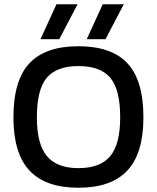

<svg xmlns="http://www.w3.org/2000/svg" viewBox="-20 -871 737 901"><path d="M245 -851H344L258 -687H170ZM462 -851H561L475 -687H387ZM43 -320Q43 -494 118 -574Q193 -654 348 -654Q503 -654 578 -574Q653 -494 653 -320Q653 -151 577.5 -70.5Q502 10 348 10Q194 10 118.5 -70.5Q43 -151 43 -320ZM544 -320Q544 -451 497.5 -506Q451 -561 348 -561Q246 -561 199.5 -506Q153 -451 153 -320Q153 -195 200 -138.5Q247 -82 348 -82Q450 -82 497 -138Q544 -194 544 -320Z"/></svg>

Font: Kanit
Style: Regular
Weight: 400
Designer: Katatrad Team
Foundry: Cadson Demak
Version: Version 1.001